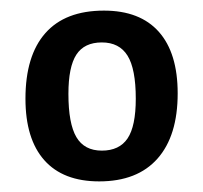

<svg xmlns="http://www.w3.org/2000/svg" viewBox="-20 -670 382 362"><path d="M176 -650Q244 -650 279.5 -610Q315 -570 315 -494Q315 -414 277 -371Q239 -328 167 -328Q99 -328 63.5 -368Q28 -408 28 -484Q28 -565 65.5 -607.5Q103 -650 176 -650ZM109 -493Q109 -437 124 -411.5Q139 -386 172 -386Q205 -386 220.5 -409Q236 -432 236 -484Q236 -540 220.5 -565Q205 -590 172 -590Q139 -590 124 -567Q109 -544 109 -493Z"/></svg>

Font: Alegreya Sans Medium
Style: Regular
Weight: 500
Designer: Juan Pablo del Peral
Foundry: Huerta Tipografica
Version: Version 2.007